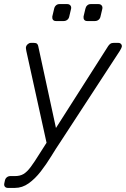

<svg xmlns="http://www.w3.org/2000/svg" viewBox="-50 -730 616 940"><path d="M-11 190Q-21 190 -26 184Q-31 178 -29 168L-26 154Q-24 144 -16.5 138Q-9 132 1 132H24Q48 132 65 122Q82 112 100 88Q118 64 144 22L480 -505Q485 -512 490.5 -516Q496 -520 506 -520H530Q538 -520 543 -514Q548 -508 546 -500Q545 -495 536 -480L245 -34Q224 -3 200.5 35.5Q177 74 149.5 109.5Q122 145 90.5 167.5Q59 190 23 190ZM181 -17 79 -480Q76 -495 77 -500Q79 -508 86 -514Q93 -520 101 -520H117Q127 -520 131.5 -515.5Q136 -511 137 -505L226 -94ZM377 -627Q367 -627 362.5 -633Q358 -639 359 -649L368 -687Q370 -697 377 -703.5Q384 -710 394 -710H432Q442 -710 447.5 -703.5Q453 -697 451 -687L442 -649Q440 -639 432.5 -633Q425 -627 415 -627ZM224 -627Q214 -627 209.5 -633Q205 -639 206 -649L215 -687Q217 -697 224 -703.5Q231 -710 241 -710H279Q289 -710 294.5 -703.5Q300 -697 298 -687L289 -649Q287 -639 279.5 -633Q272 -627 262 -627Z"/></svg>

Font: Rubik Light Light
Style: Italic
Weight: 300
Italic angle: -12°
Version: Version 2.104